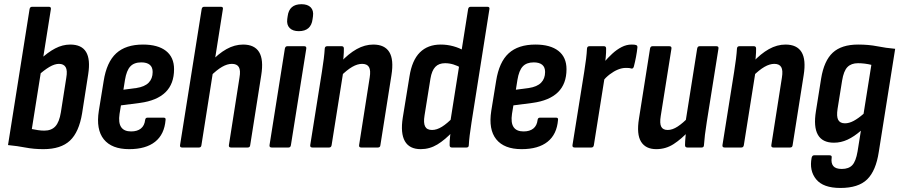

<svg xmlns="http://www.w3.org/2000/svg" viewBox="-20 -716 4366 932"><path d="M190.9 8Q143.7 8 104.1 0.3Q64.5 -7.4 18.9 -11.8L123.5 -671.6Q125.5 -683 135.5 -683H217.6Q228.9 -683 226.9 -671L134.5 -89.6Q148.5 -86.7 164.4 -84.3Q180.2 -81.9 195.1 -81.9Q229.6 -81.9 248.7 -102.7Q267.9 -123.5 275.5 -171L301.7 -338.1Q308.1 -374.4 298.6 -390.2Q289.1 -406 266.2 -406Q245.4 -406 219.6 -390.9Q193.8 -375.7 162.5 -347.2L174.1 -426.7Q212.1 -462.3 248 -481Q283.9 -499.7 320.9 -499.7Q376.3 -499.7 397.9 -463.7Q419.5 -427.7 408.1 -355.3L378.5 -165.8Q363.5 -74.6 319.5 -33.3Q275.4 8 190.9 8Z M606.9 8Q522.4 8 483.9 -39.8Q445.5 -87.5 459.7 -177.9L483.3 -323.2Q497.7 -414.6 544.1 -457.2Q590.6 -499.7 674.1 -499.7Q746.2 -499.7 785.6 -469Q824.9 -438.2 824.9 -380.2Q824.9 -308.9 783.3 -268.2Q741.7 -227.5 659.8 -216.5L567.1 -204.5L560.3 -163.2Q553.9 -120.1 568.1 -99Q582.2 -78 616.3 -78Q646.3 -78 663.9 -92.1Q681.4 -106.2 684.6 -133.9Q686 -144.9 696 -144.9H774.1Q785.7 -144.9 783.7 -133.9Q778.1 -63.8 733 -27.9Q688 8 606.9 8ZM579.1 -280.5 641.7 -288.7Q682.2 -294.8 701.6 -314.6Q721 -334.4 721 -366.5Q721 -390.1 706.9 -401.6Q692.8 -413.2 665.9 -413.2Q630.8 -413.2 612.5 -393.4Q594.1 -373.7 586.7 -328.4Z M863.5 0Q852.5 0 853.9 -11L958.9 -671.6Q960.9 -683 970.5 -683H1052.6Q1064.3 -683 1061.9 -671.6L957.7 -11Q956.3 0 946.1 0ZM1101.1 0Q1089.7 0 1091.1 -11.4L1142.5 -339.3Q1148.7 -374.6 1139.4 -390.3Q1130.1 -406 1105.6 -406Q1083.2 -406 1057.8 -391.4Q1032.4 -376.8 1000.9 -345.6L1001 -413.6Q1039.8 -455.4 1079.4 -477.6Q1119 -499.7 1160.1 -499.7Q1215.3 -499.7 1237.8 -463.2Q1260.3 -426.6 1248.1 -350.8L1194.5 -11.4Q1193.5 0 1182.6 0Z M1298.7 0Q1286.9 0 1288.3 -11.4L1362.7 -479.8Q1365.1 -491.7 1374.7 -491.7H1456.7Q1468.5 -491.7 1466.7 -479.8L1392.1 -11.4Q1390.3 0 1380.7 0ZM1430.3 -564.7Q1401.2 -564.7 1386 -580Q1370.9 -595.2 1374.3 -623.2L1376.3 -637.1Q1383.5 -695.6 1443.3 -695.6Q1473.4 -695.6 1488.3 -680.3Q1503.1 -665.1 1499.3 -637.1L1497.3 -623.2Q1490.1 -564.7 1430.3 -564.7Z M1733.1 0Q1721.7 0 1723.1 -11.4L1774.5 -339.3Q1780.3 -374.6 1771.2 -390.3Q1762.1 -406 1737.6 -406Q1715.2 -406 1689.8 -391.4Q1664.4 -376.8 1632.9 -345.6L1633 -413.6Q1671.8 -455.4 1711.4 -477.6Q1751 -499.7 1792.1 -499.7Q1847.3 -499.7 1869.8 -463.2Q1892.3 -426.6 1880.1 -350.8L1826.5 -11.4Q1825.5 0 1814.6 0ZM1496.3 0Q1484.5 0 1485.9 -11.4L1542.5 -366.8Q1548.1 -401.2 1551.7 -430.9Q1555.3 -460.6 1556.3 -479.8Q1557.1 -491.7 1568.3 -491.7H1638.4Q1649.2 -491.7 1649.2 -480.4Q1649.6 -463.4 1647.3 -437.6Q1645 -411.9 1642.4 -393.7L1646.5 -368.9L1589.7 -11.4Q1587.9 0 1577.7 0Z M2022.3 8Q1967.3 8 1945.3 -30.7Q1923.3 -69.4 1935.1 -144.8L1967.7 -345Q1979.9 -423.4 2018.2 -461.6Q2056.5 -499.7 2119.5 -499.7Q2150.5 -499.7 2180.2 -491.6Q2209.9 -483.5 2233.1 -469.5L2220.5 -385.4Q2180.4 -409.2 2140.5 -409.2Q2110 -409.2 2093 -391.2Q2075.9 -373.1 2069.5 -334.4L2040.7 -155.1Q2034.9 -119.2 2043.6 -102.1Q2052.3 -85.1 2077.2 -85.1Q2100.2 -85.1 2125.3 -100.7Q2150.4 -116.2 2180.9 -147.9L2180.8 -80.4Q2140.6 -37.4 2103.1 -14.7Q2065.6 8 2022.3 8ZM2173 0Q2162.6 0 2162.6 -11.4Q2162.2 -29.4 2164.8 -53.4Q2167.4 -77.4 2169.4 -94.6L2165.9 -125.1L2252.3 -671.6Q2254.3 -683 2264.3 -683H2346.4Q2357.7 -683 2355.7 -671.6L2268.9 -122.1Q2263.3 -87.1 2259.9 -58.8Q2256.5 -30.5 2255.7 -12Q2255.7 0 2244.7 0Z M2511.9 8Q2427.4 8 2388.9 -39.8Q2350.5 -87.5 2364.7 -177.9L2388.3 -323.2Q2402.7 -414.6 2449.1 -457.2Q2495.6 -499.7 2579.1 -499.7Q2651.2 -499.7 2690.6 -469Q2729.9 -438.2 2729.9 -380.2Q2729.9 -308.9 2688.3 -268.2Q2646.7 -227.5 2564.8 -216.5L2472.1 -204.5L2465.3 -163.2Q2458.9 -120.1 2473.1 -99Q2487.2 -78 2521.3 -78Q2551.3 -78 2568.9 -92.1Q2586.4 -106.2 2589.6 -133.9Q2591 -144.9 2601 -144.9H2679.1Q2690.7 -144.9 2688.7 -133.9Q2683.1 -63.8 2638 -27.9Q2593 8 2511.9 8ZM2484.1 -280.5 2546.7 -288.7Q2587.2 -294.8 2606.6 -314.6Q2626 -334.4 2626 -366.5Q2626 -390.1 2611.9 -401.6Q2597.8 -413.2 2570.9 -413.2Q2535.8 -413.2 2517.5 -393.4Q2499.1 -373.7 2491.7 -328.4Z M2769.3 0Q2757.5 0 2758.9 -11.4L2815.9 -367.4Q2821.5 -402.4 2824.9 -430.1Q2828.3 -457.8 2829.3 -479.8Q2830.1 -491.7 2841.3 -491.7H2911.8Q2922.2 -491.7 2922.2 -480.4Q2922.6 -462.4 2920.3 -437.7Q2918 -413.1 2915.4 -394.9L2918.5 -362.6L2862.7 -11.4Q2860.9 0 2850.7 0ZM2903.4 -319.6 2911.4 -413.1Q2930.4 -435.3 2951.9 -455.2Q2973.4 -475.1 2997.2 -487.4Q3021 -499.7 3045.6 -499.7Q3053.8 -499.7 3058.9 -499.2Q3064 -498.7 3067.4 -497.4Q3074.9 -495.2 3074.1 -485.6Q3072 -464.6 3067.3 -439.8Q3062.6 -415 3056.8 -392.8Q3053.4 -381.2 3044.2 -383.4Q3038.6 -385.4 3032.5 -385.9Q3026.4 -386.4 3018 -386.4Q2999.2 -386.4 2979.3 -378.2Q2959.4 -370 2940 -355.2Q2920.6 -340.4 2903.4 -319.6Z M3165.7 8Q3114.3 8 3091.8 -28.1Q3069.3 -64.2 3081.7 -140.4L3135.3 -479.8Q3137.3 -491.7 3147.3 -491.7H3228.7Q3241.1 -491.7 3239.3 -479.8L3187.3 -152.6Q3181.5 -117 3189.7 -101Q3197.9 -85.1 3221.2 -85.1Q3244.2 -85.1 3269.7 -101.9Q3295.2 -118.6 3324.1 -148.9L3324 -80.4Q3288.2 -41.6 3250.1 -16.8Q3212 8 3165.7 8ZM3316.6 0Q3305.2 0 3305.2 -11.4Q3305.4 -29.4 3307.7 -53.1Q3310 -76.8 3312 -95.2L3307.9 -125.1L3364.1 -479.8Q3366.1 -491.7 3376.1 -491.7H3457.5Q3469.5 -491.7 3467.5 -479.8L3410.9 -124.4Q3405.3 -89.9 3401.9 -61.6Q3398.5 -33.4 3397.1 -11.4Q3396.7 0 3386.1 0Z M3734.1 0Q3722.7 0 3724.1 -11.4L3775.5 -339.3Q3781.3 -374.6 3772.2 -390.3Q3763.1 -406 3738.6 -406Q3716.2 -406 3690.8 -391.4Q3665.4 -376.8 3633.9 -345.6L3634 -413.6Q3672.8 -455.4 3712.4 -477.6Q3752 -499.7 3793.1 -499.7Q3848.3 -499.7 3870.8 -463.2Q3893.3 -426.6 3881.1 -350.8L3827.5 -11.4Q3826.5 0 3815.6 0ZM3497.3 0Q3485.5 0 3486.9 -11.4L3543.5 -366.8Q3549.1 -401.2 3552.7 -430.9Q3556.3 -460.6 3557.3 -479.8Q3558.1 -491.7 3569.3 -491.7H3639.4Q3650.2 -491.7 3650.2 -480.4Q3650.6 -463.4 3648.3 -437.6Q3646 -411.9 3643.4 -393.7L3647.5 -368.9L3590.7 -11.4Q3588.9 0 3578.7 0Z M4145.5 -499.7Q4196.7 -499.7 4238.5 -491.4Q4280.3 -483 4325.3 -479.1L4245.7 21.9Q4231.9 112.8 4189.5 154.6Q4147 196.4 4059.3 196.4Q3976 196.4 3941.7 154.3Q3907.5 112.3 3919.9 49.2Q3922.9 37.8 3931.8 37.8H4006.6Q4019.1 37.8 4017.1 49.2Q4013.3 75.8 4024.9 90Q4036.4 104.1 4066.3 104.1Q4100.1 104.1 4117.4 85.4Q4134.6 66.8 4142.7 19.5L4158.9 -81.6Q4126.1 -53 4094.1 -38.1Q4062.1 -23.3 4028.1 -23.3Q3971.9 -23.3 3950.1 -61.9Q3928.3 -100.5 3940.7 -176.5L3965.9 -334.6Q3979.9 -421.1 4022.4 -460.4Q4065 -499.7 4145.5 -499.7ZM4081.6 -117.4Q4101.6 -117.4 4123.6 -129.1Q4145.6 -140.7 4171.9 -163.6L4209.7 -401.2Q4194.7 -405 4177.7 -407.1Q4160.8 -409.2 4144.9 -409.2Q4112 -409.2 4093.7 -390.5Q4075.3 -371.7 4067.7 -324.6L4045.7 -187.8Q4039.9 -150.5 4048.8 -134Q4057.7 -117.4 4081.6 -117.4Z"/></svg>

Font: Sofia Sans Condensed
Style: Italic
Weight: 400
Italic angle: -9°
Designer: Botio Nikoltchev, Ani Petrova
Foundry: lettersoup
Version: Version 4.101